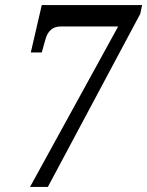

<svg xmlns="http://www.w3.org/2000/svg" viewBox="-20 -734 578 754"><path d="M98 0 444 -630H218Q172 -630 158 -578L144 -528H101L144 -714H538L531 -680L168 0Z"/></svg>

Font: Noto Serif Tamil Condensed Medium
Style: Italic
Weight: 500
Width: 3
Italic angle: -12°
Designer: Indian Type Foundry, Tom Grace, and the Monotype Design Team
Foundry: Monotype Imaging Inc.
Version: Version 2.003; ttfautohint (v1.8.4.7-5d5b)